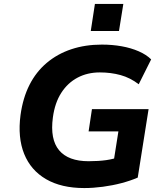

<svg xmlns="http://www.w3.org/2000/svg" viewBox="-20 -942 833 973"><path d="M407 11Q291 11 213.5 -34Q136 -79 102.5 -162Q69 -245 84 -359Q96 -446 129.5 -512Q163 -578 217 -623.5Q271 -669 341.5 -692.5Q412 -716 496 -716Q549 -716 596.5 -707.5Q644 -699 683 -682Q722 -665 746 -641L683 -515Q640 -548 591 -561.5Q542 -575 486 -575Q423 -575 373 -548.5Q323 -522 290.5 -471.5Q258 -421 248 -347Q233 -236 279.5 -180.5Q326 -125 429 -125Q479 -125 518 -130.5Q557 -136 590 -149L550 -86L580 -276H429L446 -389H733L678 -42Q641 -26 595.5 -14Q550 -2 501 4.5Q452 11 407 11ZM440 -785 461 -922H605L583 -785Z"/></svg>

Font: Nunito Sans 7pt ExtraBold
Style: Italic
Weight: 800
Italic angle: -9°
Designer: Vernon Adams
Foundry: Vernon Adams
Version: Version 3.101;gftools[0.9.27]